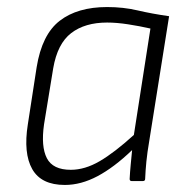

<svg xmlns="http://www.w3.org/2000/svg" viewBox="-20 -514 534 545"><path d="M164 11Q97 11 71.5 -34Q46 -79 59 -161L84 -323Q99 -416 149.5 -455Q200 -494 284 -494Q330 -494 370.5 -484.5Q411 -475 460 -468L404 -116Q398 -81 395.5 -55.5Q393 -30 392 -6Q392 0 385 0H354Q348 0 348 -6Q349 -26 351 -46.5Q353 -67 355 -88Q304 -39 257 -14Q210 11 164 11ZM181 -32Q221 -32 263 -56.5Q305 -81 360 -131L407 -433Q376 -440 343.5 -445Q311 -450 284 -450Q221 -450 182 -420Q143 -390 131 -320L105 -161Q96 -98 113 -65Q130 -32 181 -32Z"/></svg>

Font: Sofia Sans Semi Condensed Light
Style: Italic
Weight: 300
Italic angle: -9°
Version: Version 4.100